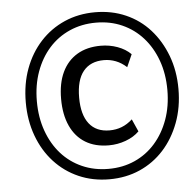

<svg xmlns="http://www.w3.org/2000/svg" viewBox="-52 -767 847 828"><g transform="rotate(-5 371.5 -352.5)"><path d="M389 9Q317 9 256.5 -17.5Q196 -44 151.5 -92.5Q107 -141 82.5 -207.5Q58 -274 58 -352Q58 -432 82.5 -498Q107 -564 151.5 -612.5Q196 -661 256.5 -687.5Q317 -714 389 -714Q461 -714 521.5 -687.5Q582 -661 625.5 -612.5Q669 -564 694 -498Q719 -432 719 -353Q719 -274 694 -207.5Q669 -141 625 -92.5Q581 -44 521 -17.5Q461 9 389 9ZM399 -137Q340 -137 298 -162.5Q256 -188 233.5 -237Q211 -286 211 -354Q211 -422 233.5 -469.5Q256 -517 298.5 -542.5Q341 -568 401 -568Q439 -568 473.5 -555.5Q508 -543 531 -520L507 -466Q485 -486 460.5 -495.5Q436 -505 409 -505Q351 -505 320 -467Q289 -429 289 -353Q289 -279 319.5 -240Q350 -201 408 -201Q436 -201 460.5 -210.5Q485 -220 507 -240L531 -186Q508 -163 472.5 -150Q437 -137 399 -137ZM389 -36Q451 -36 502.5 -59Q554 -82 591.5 -124.5Q629 -167 650 -225Q671 -283 671 -353Q671 -423 650 -481Q629 -539 591.5 -581Q554 -623 502.5 -646Q451 -669 389 -669Q327 -669 275 -646Q223 -623 185.5 -581Q148 -539 127 -481Q106 -423 106 -353Q106 -283 127 -224.5Q148 -166 185.5 -124Q223 -82 275 -59Q327 -36 389 -36Z"/></g></svg>

Font: Nunito Sans 10pt SemiCondensed Medium
Style: Italic
Weight: 500
Width: 4
Italic angle: -9°
Designer: Vernon Adams
Foundry: Vernon Adams
Version: Version 3.101;gftools[0.9.27]